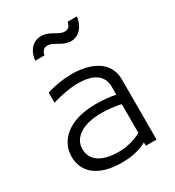

<svg xmlns="http://www.w3.org/2000/svg" viewBox="-195 -891 958 1051"><g transform="rotate(-30 284.0 -366.0)"><path d="M393 -772C388 -745 373 -733 353 -733C346 -733 337 -735 329 -738C308 -746 290 -760 270 -768C255 -774 241 -777 227 -777C177 -777 138 -738 133 -676H191C196 -703 212 -715 231 -715C240 -715 250 -712 260 -708C280 -698 298 -686 318 -678C331 -673 344 -670 356 -670C406 -670 445 -712 451 -772ZM492 30V-351C492 -465 388 -513 267 -513C215 -513 160 -504 109 -488V-424C167 -442 224 -452 274 -452C361 -452 424 -421 424 -343V-293C386 -302 330 -305 295 -305C125 -303 42 -220 42 -120C42 -29 109 45 267 45C311 45 367 39 424 9V30ZM424 -52C387 -30 332 -15 280 -15C175 -15 114 -55 114 -128C114 -201 188 -246 296 -247C326 -247 380 -244 424 -233Z"/></g></svg>

Font: LINE Seed JP App_OTF Regular
Style: Regular
Weight: 400
Designer: LY Corporation & Fontrix & Fontworks
Version: Version 1.002